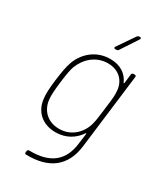

<svg xmlns="http://www.w3.org/2000/svg" viewBox="-219 -795 945 1089"><g transform="rotate(30 254.0 -250.5)"><path d="M365 -701H360C355 -701 351 -698 347 -694L271 -583C267 -576 269 -571 277 -571H285C290 -571 295 -573 298 -578L371 -689C375 -696 373 -701 365 -701ZM426 -491 419 -431C418 -427 415 -426 414 -430C393 -478 349 -509 282 -509C194 -509 127 -454 98 -378C86 -345 79 -304 72 -249C65 -193 63 -153 67 -124C76 -45 133 7 219 7C286 7 338 -25 370 -73C372 -77 375 -76 375 -72L366 -3C352 112 283 174 142 171C136 171 132 175 131 181L130 190C129 196 132 200 138 200C293 204 378 133 395 -3L455 -491C456 -497 452 -501 447 -501H437C431 -501 427 -497 426 -491ZM378 -138C360 -75 306 -20 227 -20C149 -20 102 -72 96 -138C94 -152 94 -187 102 -252C110 -316 116 -343 123 -363C148 -428 205 -481 283 -481C361 -481 404 -428 405 -363C406 -342 407 -334 396 -250C386 -166 383 -157 378 -138Z"/></g></svg>

Font: Barlow Thin
Style: Italic
Weight: 250
Italic angle: -7°
Designer: Jeremy Tribby
Foundry: Tribby Type
Version: Version 1.422;hotconv 1.0.109;makeotfexe 2.5.65596